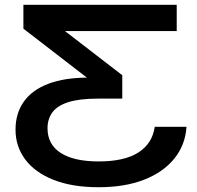

<svg xmlns="http://www.w3.org/2000/svg" viewBox="-20 -770 823 804"><path d="M720 -750V-640H130L160 -711L492 -455V-357H389Q312 -357 265.5 -342Q219 -327 199 -299Q179 -271 179 -233Q179 -165 234.5 -129.5Q290 -94 393 -94Q501 -94 559.5 -131.5Q618 -169 628 -239H761Q756 -163 710 -106Q664 -49 583.5 -17.5Q503 14 393 14Q282 14 204 -17Q126 -48 85.5 -102.5Q45 -157 45 -227Q45 -295 79.5 -344Q114 -393 182 -419Q250 -445 350 -445H422L402 -400L78 -650V-750Z"/></svg>

Font: Bounded
Style: Regular
Weight: 400
Designer: Vlad Churkin
Version: Version 1.0